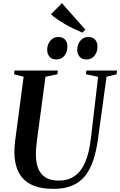

<svg xmlns="http://www.w3.org/2000/svg" viewBox="-20 -1192 765 1222"><path d="M658 -703.5 603.5 -306Q592.5 -227.5 572.2 -168.2Q552 -109 519 -69.5Q486 -30 437.8 -10Q389.5 10 323 10Q234 10 178.8 -17.5Q123.5 -45 97.8 -97Q72 -149 71.5 -222Q71.5 -240 72.8 -258.5Q74 -277 76.5 -297L130.5 -703.5L69.5 -719.5L72.5 -743H348L345.5 -719.5L269.5 -703.5L215.5 -301Q212.5 -275.5 210.2 -251.2Q208 -227 208.5 -205.5Q208.5 -160 222 -123Q235.5 -86 267.5 -64.2Q299.5 -42.5 354 -42.5Q413.5 -42.5 455.2 -71.5Q497 -100.5 522.8 -161Q548.5 -221.5 559 -315.5L604.5 -703L527 -719.5L530 -743H725L722.5 -719.5ZM337.5 -813.5Q311 -813.5 295.5 -830.8Q280 -848 280.5 -876Q280.5 -908.5 299.8 -932.5Q319 -956.5 350.5 -956.5Q380.5 -956.5 395 -938.8Q409.5 -921 409 -896Q409 -861.5 390.2 -837.5Q371.5 -813.5 337.5 -813.5ZM529 -813.5Q502.5 -813.5 487 -830.8Q471.5 -848 471.5 -876Q472 -908.5 491.2 -932.5Q510.5 -956.5 542 -956.5Q572 -956.5 586.2 -938.8Q600.5 -921 600.5 -896Q600.5 -861.5 581.8 -837.5Q563 -813.5 529 -813.5ZM504 -984.5Q479 -995 451.5 -1008Q424 -1021 397.5 -1036.2Q371 -1051.5 347 -1067.8Q323 -1084 304 -1100.5L374 -1172L523.5 -1003Z"/></svg>

Font: Merriweather 120pt SemiBold
Style: Italic
Weight: 600
Italic angle: -7.8°
Version: Version 2.101